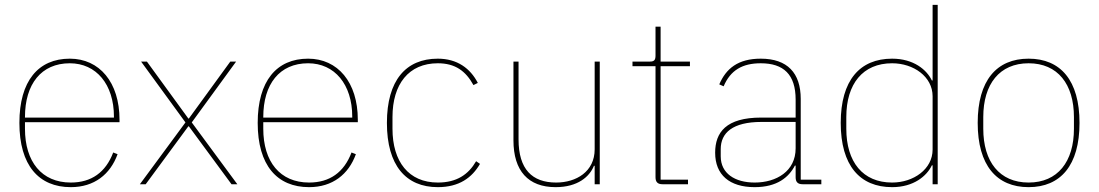

<svg xmlns="http://www.w3.org/2000/svg" viewBox="-20 -760 4533 792"><path d="M272 12C369 12 435 -41 465 -124L447 -131C416 -49 357 -7 272 -7C152 -7 83 -93 83 -229V-256H473V-266C473 -421 390 -518 268 -518C138 -518 60 -426 60 -253C60 -78 140 12 272 12ZM268 -499C377 -499 450 -412 450 -279V-275H83V-277C83 -413 150 -499 268 -499Z M581 0 757 -239H759L935 0H959L771 -255L954 -506H930L759 -271H757L586 -506H562L745 -255L557 0Z M1255 12C1352 12 1418 -41 1448 -124L1430 -131C1399 -49 1340 -7 1255 -7C1135 -7 1066 -93 1066 -229V-256H1456V-266C1456 -421 1373 -518 1251 -518C1121 -518 1043 -426 1043 -253C1043 -78 1123 12 1255 12ZM1251 -499C1360 -499 1433 -412 1433 -279V-275H1066V-277C1066 -413 1133 -499 1251 -499Z M1786 12C1874 12 1927 -27 1960 -84L1944 -95C1912 -40 1864 -7 1786 -7C1666 -7 1599 -93 1599 -229V-277C1599 -413 1666 -499 1786 -499C1858 -499 1901 -467 1933 -409L1951 -418C1920 -478 1866 -518 1786 -518C1654 -518 1576 -428 1576 -253C1576 -78 1654 12 1786 12Z M2433 0H2454V-506H2433V-144C2433 -52 2357 -7 2274 -7C2175 -7 2119 -62 2119 -185V-506H2098V-181C2098 -55 2159 12 2272 12C2363 12 2412 -31 2430 -76H2433Z M2818 0V-19H2705V-487H2826V-506H2705V-650H2684V-531C2684 -513 2679 -506 2661 -506H2589V-487H2684V-29C2684 -9 2693 0 2713 0Z M3368 0V-19H3283V-352C3283 -459 3228 -518 3118 -518C3024 -518 2975 -477 2947 -412L2965 -404C2993 -470 3042 -499 3118 -499C3212 -499 3262 -453 3262 -349V-275H3120C2975 -275 2930 -214 2930 -130C2930 -39 2989 12 3093 12C3186 12 3234 -29 3259 -77H3262V-29C3262 -9 3271 0 3291 0ZM3093 -7C3011 -7 2953 -45 2953 -115V-145C2953 -212 3002 -257 3121 -257H3262V-148C3262 -54 3183 -7 3093 -7Z M3827 0H3848V-740H3827V-428H3824C3803 -472 3749 -518 3660 -518C3527 -518 3448 -429 3448 -253C3448 -77 3527 12 3660 12C3749 12 3803 -34 3824 -78H3827ZM3660 -7C3539 -7 3471 -92 3471 -229V-277C3471 -414 3539 -499 3660 -499C3748 -499 3827 -444 3827 -363V-143C3827 -62 3748 -7 3660 -7Z M4223 12C4355 12 4433 -78 4433 -253C4433 -428 4355 -518 4223 -518C4091 -518 4013 -428 4013 -253C4013 -78 4091 12 4223 12ZM4223 -7C4103 -7 4036 -93 4036 -229V-277C4036 -413 4103 -499 4223 -499C4343 -499 4410 -413 4410 -277V-229C4410 -93 4343 -7 4223 -7Z"/></svg>

Font: IBM Plex Arabic Thin
Style: Regular
Weight: 100
Designer: Mike Abbink, Paul van der Laan, Pieter van Rosmalen, Wael Morcos, Khajak Apelian
Foundry: Bold Monday
Version: Version 1.0